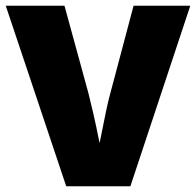

<svg xmlns="http://www.w3.org/2000/svg" viewBox="-25 -647 681 667"><path d="M205 0 -5 -627H199L282 -324Q288 -301 298.5 -255.5Q309 -210 321 -150Q334 -216 343 -258.5Q352 -301 358 -322L439 -627H636L428 0Z"/></svg>

Font: Blinker ExtraBold
Style: Regular
Weight: 800
Designer: Juergen Huber
Foundry: supertype
Version: Version 1.017;hotconv 1.0.117;makeotfexe 2.5.65602